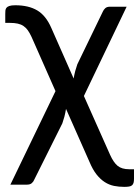

<svg xmlns="http://www.w3.org/2000/svg" viewBox="-21 -532 530 730"><path d="M488.5 111.5V147.5Q488.5 157 486.8 163Q485 169 481 172.5Q477 176 469.8 177.2Q462.5 178.5 451.5 178.5Q431 178.5 412.5 174.8Q394 171 377.5 160.5Q361 150 346.2 131.5Q331.5 113 319 83L230 -118Q227.5 -102.5 223.8 -88.2Q220 -74 216 -63L109 151.5Q106.5 158.5 100 164.2Q93.5 170 82 170H18.5L190 -185.5L99 -391.5Q92 -406.5 85 -416.5Q78 -426.5 68.5 -433Q59 -439.5 46.5 -442.2Q34 -445 16.5 -445H-1V-478.5Q-1 -485.5 -0.5 -491.5Q0 -497.5 3.2 -502Q6.5 -506.5 14.2 -509.2Q22 -512 37 -512Q87.5 -512 120.5 -492.5Q153.5 -473 174 -426L259 -233.5Q261.5 -248.5 265.2 -262.5Q269 -276.5 273 -287.5L370 -488Q373 -495 379.2 -500.8Q385.5 -506.5 397 -506.5H460.5L298 -167L397.5 56.5Q410.5 85.5 426.2 98.5Q442 111.5 470.5 111.5Z"/></svg>

Font: Lato
Style: Regular
Weight: 400
Designer: Lukasz Dziedzic with Adam Twardoch and Botio Nikoltchev
Foundry: tyPoland Lukasz Dziedzic
Version: Version 2.010; 2014-09-01; http://www.latofonts.com/; ttfaut